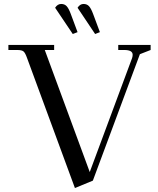

<svg xmlns="http://www.w3.org/2000/svg" viewBox="-20 -927 793 961"><path d="M22 -676.8V-702.1H251V-676.8H204.1L429.2 -65.9L641.1 -636.2Q644 -645 644 -652.8Q644 -676.8 602.1 -676.8H571.8V-702.1H733.9V-676.8L680.2 -655.8L444.8 -22.9L355 14.2L115.2 -637.2Q106.4 -662.1 97.9 -669.4Q89.4 -676.8 65.9 -676.8ZM255.9 -888.2Q268.1 -907.2 286.1 -907.2Q303.2 -907.2 313.5 -896.2Q323.7 -885.3 334 -857.9L368.2 -766.1L344.2 -756.8ZM368.2 -888.2Q380.4 -907.2 397.9 -907.2Q415 -907.2 425.3 -896.2Q435.5 -885.3 445.8 -857.9L480 -766.1L456.1 -756.8Z"/></svg>

Font: Dihjauti S
Style: Bold
Weight: 700
Designer: T. Christopher White
Version: Version 3.0.0